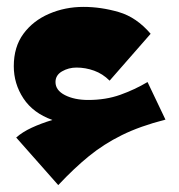

<svg xmlns="http://www.w3.org/2000/svg" viewBox="-20 -394 520 557"><path d="M149 143 27 5Q45 -11 72 -23.5Q99 -36 132 -46Q76 -66 48 -108.5Q20 -151 20 -202Q20 -258 48 -296Q76 -334 122.5 -354Q169 -374 222 -374Q273 -374 324.5 -359Q376 -344 417 -296L298 -160Q278 -180 253 -189Q228 -198 202 -198Q179 -198 160 -187Q141 -176 141 -156Q141 -132 168.5 -118Q196 -104 236 -104Q287 -104 329 -119Q371 -134 408 -156L460 -47Q386 -28 333.5 -2Q281 24 238 59Q195 94 149 143Z"/></svg>

Font: Marhey ExtraBold
Style: Regular
Weight: 800
Designer: Nur Syamsi & Bustanul Arifin
Foundry: Namelatype
Version: Version 1.000; ttfautohint (v1.8.4.7-5d5b)